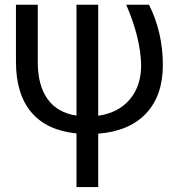

<svg xmlns="http://www.w3.org/2000/svg" viewBox="-20 -548 740 799"><path d="M388.7 -528.3V-66.4Q472.2 -78.1 519.8 -134Q567.4 -189.9 567.4 -276.9Q564.9 -390.1 505.4 -528.3H600.1Q657.7 -413.1 657.7 -276.9Q657.7 -150.4 588.1 -76.2Q518.6 -2 388.7 8.3V230.5H298.3V7.3Q173.8 -5.4 110.1 -81.1Q46.4 -156.7 46.4 -291V-528.3H137.2V-285.2Q138.2 -190.4 178.7 -134.8Q219.2 -79.1 298.3 -66.9V-528.3Z"/></svg>

Font: Roboto
Style: Regular
Weight: 400
Designer: Google
Version: Version 2.001047; 2015